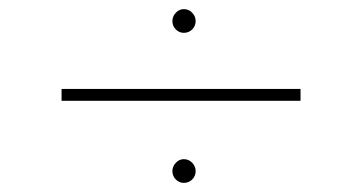

<svg xmlns="http://www.w3.org/2000/svg" viewBox="-20 -523 790 421"><path d="M383 -451Q373 -451 365.5 -458.5Q358 -466 358 -477Q358 -487 365.5 -495Q373 -503 383 -503Q394 -503 401.5 -495Q409 -487 409 -477Q409 -466 401.5 -458.5Q394 -451 383 -451ZM115 -302V-328H639V-302ZM383 -122Q373 -122 365.5 -129.5Q358 -137 358 -148Q358 -158 365.5 -166Q373 -174 383 -174Q394 -174 401.5 -166Q409 -158 409 -148Q409 -137 401.5 -129.5Q394 -122 383 -122Z"/></svg>

Font: Inconsolata ExtraExpanded ExtraLight
Style: Regular
Weight: 200
Width: 8
Monospace: yes
Designer: Raph Levien, Cyreal, Brenton Simpson
Foundry: Raph Levien, Cyreal, Google
Version: Version 3.100; ttfautohint (v1.8.4.7-5d5b)